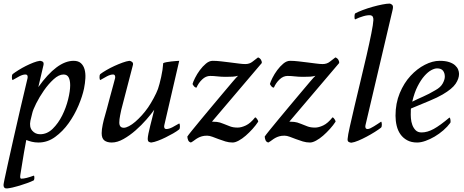

<svg xmlns="http://www.w3.org/2000/svg" viewBox="-24 -780 2576 1067"><path d="M1 217Q7 189 20.5 127Q34 65 52 -14Q70 -93 90 -180Q110 -267 129 -345Q131 -353 128.5 -359.5Q126 -366 117 -366Q103 -366 83.5 -356Q64 -346 46 -335Q42 -339 42 -351Q42 -359 43 -362Q44 -365 46 -368Q59 -378 79 -390.5Q99 -403 120 -413.5Q141 -424 161.5 -432Q182 -440 198 -442Q204 -442 212 -438Q220 -434 218 -420L189 -296Q293 -442 385 -442Q411 -442 425.5 -429Q440 -416 446 -394.5Q452 -373 450.5 -345.5Q449 -318 443 -288Q434 -245 412 -193Q390 -141 357.5 -95.5Q325 -50 282.5 -19Q240 12 190 12Q170 12 153.5 8Q137 4 122 -2Q108 72 100.5 121Q93 170 89 192Q86 213 94 213Q107 213 124.5 208.5Q142 204 164 196Q166 197 166.5 201Q167 205 167 209Q167 216 164 222Q148 230 127 237.5Q106 245 85 251.5Q64 258 46 262Q28 266 17 267Q6 268 1.5 264Q-3 260 -4 253.5Q-5 247 -3 237.5Q-1 228 1 217ZM329 -366Q303 -366 274 -339.5Q245 -313 220 -277Q195 -241 177 -205Q159 -169 155 -150L145 -109Q138 -74 155 -54Q172 -34 199 -34Q238 -34 269 -64.5Q300 -95 321.5 -138Q343 -181 354.5 -227.5Q366 -274 366 -306Q366 -334 357.5 -350Q349 -366 329 -366Z M833 -170Q817 -147 789.5 -115.5Q762 -84 729.5 -55.5Q697 -27 662.5 -7.5Q628 12 597 12Q571 12 556 0.5Q541 -11 541 -40Q541 -60 547 -88.5Q553 -117 559 -136Q562 -145 570 -175.5Q578 -206 587.5 -241.5Q597 -277 605.5 -307.5Q614 -338 616 -347Q617 -354 614.5 -360Q612 -366 604 -366Q590 -366 570.5 -356Q551 -346 533 -335Q529 -339 529 -351Q529 -359 530 -362Q531 -365 533 -368Q546 -378 567.5 -390.5Q589 -403 612 -413.5Q635 -424 657 -432Q679 -440 695 -442Q701 -442 709 -436.5Q717 -431 715 -420L650 -170Q648 -161 643.5 -138.5Q639 -116 639 -99Q639 -70 664 -70Q676 -70 693 -79Q710 -88 728 -103.5Q746 -119 764.5 -139.5Q783 -160 799 -183Q814 -205 830 -234.5Q846 -264 854 -286Q858 -297 862.5 -314.5Q867 -332 871.5 -351.5Q876 -371 879 -391.5Q882 -412 883 -429Q888 -432 901 -434.5Q914 -437 928.5 -438.5Q943 -440 955.5 -441Q968 -442 972 -442L889 -84Q887 -76 889.5 -69.5Q892 -63 901 -63Q915 -63 934.5 -73Q954 -83 972 -94Q976 -90 976 -78Q976 -70 975 -67Q974 -64 972 -61Q958 -50 938 -38.5Q918 -27 896.5 -16.5Q875 -6 854 2Q833 10 817 12Q811 12 804 8.5Q797 5 797 -9Q797 -18 801 -38Q805 -58 811 -81.5Q817 -105 823 -129Q829 -153 833 -170Z M1269 12Q1248 12 1228.5 6Q1209 0 1190.5 -7Q1172 -14 1156 -20Q1140 -26 1127 -26Q1110 -26 1098 -22.5Q1086 -19 1076 -13.5Q1066 -8 1057 -1Q1048 6 1037 12Q1026 9 1022 0Q1018 -9 1017 -21Q1022 -29 1043 -55Q1064 -81 1093 -116Q1122 -151 1155 -190.5Q1188 -230 1217.5 -265Q1247 -300 1269 -326Q1291 -352 1299 -359Q1286 -355 1270 -354Q1254 -353 1231 -353Q1206 -353 1184.5 -355.5Q1163 -358 1144 -358Q1120 -358 1099.5 -338.5Q1079 -319 1068 -293Q1061 -293 1055.5 -299Q1050 -305 1046 -313Q1049 -325 1060 -347Q1071 -369 1086.5 -390Q1102 -411 1120.5 -426.5Q1139 -442 1158 -442Q1180 -442 1205 -439Q1230 -436 1255 -433Q1280 -430 1302 -427Q1324 -424 1339 -424Q1363 -424 1379.5 -437.5Q1396 -451 1410 -461Q1421 -457 1426.5 -447.5Q1432 -438 1431 -430L1154 -104Q1165 -104 1181 -102.5Q1197 -101 1218 -92Q1238 -84 1255 -77.5Q1272 -71 1297 -71Q1317 -71 1342.5 -83Q1368 -95 1394 -128Q1399 -127 1405 -118Q1411 -109 1411 -104Q1398 -84 1379.5 -63.5Q1361 -43 1341.5 -26Q1322 -9 1302.5 1.5Q1283 12 1269 12Z M1699 12Q1678 12 1658.5 6Q1639 0 1620.5 -7Q1602 -14 1586 -20Q1570 -26 1557 -26Q1540 -26 1528 -22.5Q1516 -19 1506 -13.5Q1496 -8 1487 -1Q1478 6 1467 12Q1456 9 1452 0Q1448 -9 1447 -21Q1452 -29 1473 -55Q1494 -81 1523 -116Q1552 -151 1585 -190.5Q1618 -230 1647.5 -265Q1677 -300 1699 -326Q1721 -352 1729 -359Q1716 -355 1700 -354Q1684 -353 1661 -353Q1636 -353 1614.5 -355.5Q1593 -358 1574 -358Q1550 -358 1529.5 -338.5Q1509 -319 1498 -293Q1491 -293 1485.5 -299Q1480 -305 1476 -313Q1479 -325 1490 -347Q1501 -369 1516.5 -390Q1532 -411 1550.5 -426.5Q1569 -442 1588 -442Q1610 -442 1635 -439Q1660 -436 1685 -433Q1710 -430 1732 -427Q1754 -424 1769 -424Q1793 -424 1809.5 -437.5Q1826 -451 1840 -461Q1851 -457 1856.5 -447.5Q1862 -438 1861 -430L1584 -104Q1595 -104 1611 -102.5Q1627 -101 1648 -92Q1668 -84 1685 -77.5Q1702 -71 1727 -71Q1747 -71 1772.5 -83Q1798 -95 1824 -128Q1829 -127 1835 -118Q1841 -109 1841 -104Q1828 -84 1809.5 -63.5Q1791 -43 1771.5 -26Q1752 -9 1732.5 1.5Q1713 12 1699 12Z M2007 -84Q2005 -76 2007.5 -69.5Q2010 -63 2019 -63Q2026 -63 2035 -67.5Q2044 -72 2054 -78Q2064 -84 2074.5 -91Q2085 -98 2094 -104Q2098 -100 2098 -88Q2098 -80 2097 -77Q2096 -74 2094 -71Q2080 -60 2058.5 -46.5Q2037 -33 2013.5 -20.5Q1990 -8 1967.5 1.5Q1945 11 1929 13Q1921 13 1913.5 8.5Q1906 4 1908 -10Q1909 -27 1920 -76Q1931 -125 1946.5 -191Q1962 -257 1980 -331.5Q1998 -406 2013.5 -473.5Q2029 -541 2039.5 -593.5Q2050 -646 2051 -668Q2052 -692 2036 -695Q2020 -697 1995.5 -690Q1971 -683 1949 -672Q1946 -675 1946 -686Q1946 -699 1949 -705Q1965 -714 1991.5 -724Q2018 -734 2046.5 -742Q2075 -750 2100.5 -755Q2126 -760 2141 -760Q2147 -760 2155 -753.5Q2163 -747 2158 -726Z M2260 -177Q2259 -172 2259 -168Q2259 -164 2259 -160Q2258 -143 2259.5 -123Q2261 -103 2267.5 -85.5Q2274 -68 2286 -56Q2298 -44 2319 -44Q2351 -44 2386.5 -63.5Q2422 -83 2474 -127Q2477 -125 2478.5 -118.5Q2480 -112 2480 -107Q2480 -104 2479.5 -102Q2479 -100 2479 -98Q2463 -76 2440 -56Q2417 -36 2391.5 -21Q2366 -6 2340.5 3Q2315 12 2294 12Q2262 12 2239 -0.5Q2216 -13 2201.5 -33.5Q2187 -54 2180.5 -81Q2174 -108 2174 -137Q2174 -206 2197.5 -262.5Q2221 -319 2257.5 -358.5Q2294 -398 2337 -420Q2380 -442 2419 -442Q2451 -442 2472 -435Q2493 -428 2505 -417Q2517 -406 2522 -393.5Q2527 -381 2527 -369Q2527 -343 2508 -314.5Q2489 -286 2436 -255Q2407 -238 2363.5 -220Q2320 -202 2260 -177ZM2267 -215Q2297 -230 2328 -243.5Q2359 -257 2396 -279Q2425 -295 2436.5 -316.5Q2448 -338 2448 -354Q2448 -374 2438 -387Q2428 -400 2405 -400Q2391 -400 2372.5 -390Q2354 -380 2334.5 -358Q2315 -336 2297 -301Q2279 -266 2267 -215Z"/></svg>

Font: Lusitana
Style: Italic
Weight: 400
Italic angle: -12°
Designer: Ana Paula Megda
Foundry: Ana Paula Megda
Version: Version 1.000; ttfautohint (v1.1) -l 8 -r 50 -G 200 -x 14 -D